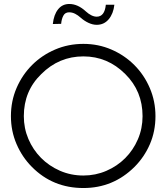

<svg xmlns="http://www.w3.org/2000/svg" viewBox="-20 -941 817 967"><path d="M400 -720Q475 -720 541 -691.5Q607 -663 656.5 -613.5Q706 -564 734.5 -497.5Q763 -431 763 -356Q763 -280 735 -215Q707 -150 657 -100Q550 6 400 6Q246 6 141 -100Q92 -149 63.5 -215Q35 -281 35 -356Q35 -432 63.5 -498Q92 -564 141.5 -613.5Q191 -663 257.5 -691.5Q324 -720 400 -720ZM611 -568Q522 -657 400 -657Q277 -657 188 -568Q100 -483 100 -356Q100 -295 123 -241Q146 -187 186.5 -146Q227 -105 282 -81Q337 -57 400 -57Q461 -57 515.5 -80.5Q570 -104 610.5 -144.5Q651 -185 674.5 -239.5Q698 -294 698 -356Q698 -482 611 -568ZM246 -820Q251 -867 272.5 -894Q294 -921 329 -921Q372 -921 413 -883Q426 -871 440 -864Q454 -857 467 -857Q507 -857 513 -917H556Q551 -872 527.5 -844Q504 -816 467 -816Q447 -816 425.5 -826Q404 -836 385 -853Q373 -864 358.5 -871.5Q344 -879 328 -879Q308 -879 299 -862Q290 -845 288 -821Z"/></svg>

Font: Fundamental  Brigade Scvhlank
Style: Regular
Weight: 100
Designer: Peter Wiegel, original typeface by Arno Drescher 1935
Foundry: Peter Wiegel
Version: Version 0.000 2012 initial release